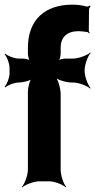

<svg xmlns="http://www.w3.org/2000/svg" viewBox="-26 -780 410 826"><path d="M313 -646C327 -645 339 -644 350 -642C353 -642 356 -638 357 -636L360 -639C359 -641 356 -644 356 -647L357 -739C357 -743 361 -751 364 -753L361 -756C358 -754 351 -751 346 -752C328 -757 308 -760 286 -760C167 -760 94 -695 94 -574V-551C94 -540 98 -521 104 -515L107 -518C101 -524 82 -528 71 -528H55C36 -528 7 -539 -3 -549L-6 -546C4 -536 15 -507 15 -488V-464C15 -446 4 -417 -6 -407L-3 -404C7 -414 36 -425 55 -425C73 -425 105 -433 115 -443L112 -446C102 -436 94 -404 94 -385V-50C94 -26 80 11 68 24L70 26C83 14 120 0 144 0H185C209 0 244 14 257 26L259 24C247 11 235 -26 235 -50V-375C235 -399 224 -439 211 -451L209 -449C221 -436 259 -425 283 -425H288C312 -425 349 -411 362 -399L364 -401C352 -414 338 -451 338 -475V-478C338 -502 352 -539 364 -552L362 -554C349 -542 312 -528 288 -528H256C245 -528 228 -524 222 -518L225 -515C231 -521 235 -540 235 -551V-574C235 -622 264 -646 313 -646Z"/></svg>

Font: Asimov
Style: EdgeNar
Weight: 500
Designer: Google
Version: Version 2.000980: 2014